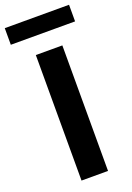

<svg xmlns="http://www.w3.org/2000/svg" viewBox="-184 -989 720 1050"><g transform="rotate(-20 176.0 -463.5)"><path d="M-10.7 -830.1V-926.8H363.3V-830.1ZM98.6 0V-730.5H252.9V0Z"/></g></svg>

Font: Mgen+ 1c bold
Style: Bold
Weight: 700
Designer: [Source Han Sans]
Ryoko NISHIZUKA  (kana & ideographs); Paul D. Hunt (Latin, Greek & Cyrillic); Wenlong ZHANG  (bopomofo
Version: Version 1.059.20150602